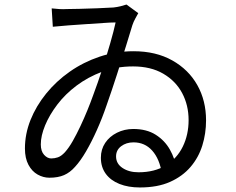

<svg xmlns="http://www.w3.org/2000/svg" viewBox="-20 -786 1040 847"><path d="M208 -749Q224 -747 242 -746Q260 -745 273 -746Q293 -746 330.5 -747Q368 -748 409.5 -749.5Q451 -751 481 -753Q498 -755 512 -758.5Q526 -762 538 -766L590 -728Q584 -717 576.5 -703.5Q569 -690 564 -675Q554 -641 536 -583.5Q518 -526 496 -457.5Q474 -389 450 -321Q431 -265 407.5 -212.5Q384 -160 359.5 -118Q335 -76 311 -50Q289 -25 262.5 -13.5Q236 -2 198 -2Q171 -2 146 -16Q121 -30 105.5 -59Q90 -88 90 -131Q90 -195 114.5 -256.5Q139 -318 183.5 -373Q228 -428 288 -470Q348 -512 419.5 -536Q491 -560 569 -560Q668 -560 740 -519.5Q812 -479 850.5 -410.5Q889 -342 889 -255Q889 -197 872.5 -144Q856 -91 820.5 -49.5Q785 -8 730 16.5Q675 41 597 41Q546 41 507 25.5Q468 10 446.5 -19.5Q425 -49 425 -90Q425 -127 444 -155.5Q463 -184 496 -200.5Q529 -217 568 -217Q627 -217 667 -191.5Q707 -166 729.5 -126Q752 -86 759 -41L694 -21Q684 -85 651.5 -121.5Q619 -158 569 -158Q537 -158 514.5 -141Q492 -124 492 -96Q492 -64 520.5 -45Q549 -26 591 -26Q662 -26 711.5 -56.5Q761 -87 786.5 -139.5Q812 -192 812 -256Q812 -322 783.5 -375.5Q755 -429 700 -461Q645 -493 567 -493Q493 -493 430.5 -469.5Q368 -446 318 -408.5Q268 -371 233 -325Q198 -279 179 -233Q160 -187 160 -149Q160 -119 174.5 -103Q189 -87 206 -87Q221 -87 235.5 -92Q250 -97 266 -114Q284 -134 301 -164Q318 -194 334.5 -229Q351 -264 365.5 -299.5Q380 -335 391 -366Q412 -422 431.5 -482Q451 -542 466.5 -596Q482 -650 490 -687Q469 -687 434.5 -684.5Q400 -682 360 -679.5Q320 -677 281.5 -674Q243 -671 213 -668Z"/></svg>

Font: Noto Sans HK
Style: Regular
Weight: 400
Designer: Ryoko NISHIZUKA 西塚涼子 (kana, bopomofo & ideographs); Paul D. Hunt (Latin, Greek & Cyrillic); Sandoll Communications 산돌커뮤니
Foundry: Adobe
Version: Version 2.004-H2;hotconv 1.0.118;makeotfexe 2.5.65603